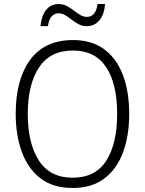

<svg xmlns="http://www.w3.org/2000/svg" viewBox="-20 -924 721 954"><path d="M622 -358Q622 -252 592 -169Q562 -86 499.5 -38Q437 10 341 10Q243 10 180.5 -38.5Q118 -87 88 -170.5Q58 -254 58 -359Q58 -529 130 -627Q202 -725 343 -725Q436 -725 498 -679Q560 -633 591 -550.5Q622 -468 622 -358ZM118 -358Q118 -212 173 -126.5Q228 -41 341 -41Q454 -41 508 -125.5Q562 -210 562 -358Q562 -509 507 -591Q452 -673 343 -673Q229 -673 173.5 -588.5Q118 -504 118 -358ZM181 -794Q186 -845 209 -874.5Q232 -904 272 -904Q294 -904 312.5 -894Q331 -884 347 -871.5Q363 -859 379 -849.5Q395 -840 412 -840Q432 -840 446 -855Q460 -870 465 -904H502Q498 -851 473.5 -822.5Q449 -794 411 -794Q389 -794 371 -803.5Q353 -813 336.5 -826Q320 -839 304 -848.5Q288 -858 271 -858Q251 -858 237 -843Q223 -828 218 -794Z"/></svg>

Font: Noto Sans Myanmar UI SemiCondensed Light
Style: Regular
Weight: 300
Width: 4
Designer: Monotype Design Team
Foundry: Monotype Imaging Inc.
Version: Version 2.103; ttfautohint (v1.8.4.7-5d5b)